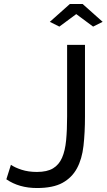

<svg xmlns="http://www.w3.org/2000/svg" viewBox="-20 -936 537 967"><path d="M231 -826 332 -916H396L497 -826L449 -802L364 -865L279 -802ZM35 -106Q55 -92 89 -81Q123 -70 166 -70Q217 -70 247 -88Q277 -106 292.5 -141.5Q308 -177 313 -229Q318 -281 318 -349V-710H408V-349Q408 -268 400.5 -201.5Q393 -135 367.5 -88Q342 -41 294.5 -15Q247 11 166 11Q76 11 12 -33Z"/></svg>

Font: Boldmen Medium
Style: Regular
Weight: 400
Designer: Matt McInerney, Pablo Impallari, Rodrigo Fuenzalida
Foundry: LIVING CONCEPT
Version: Version 1.000